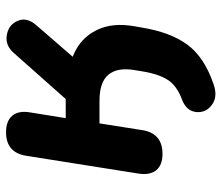

<svg xmlns="http://www.w3.org/2000/svg" viewBox="-68 -470 718 622"><g transform="rotate(-90 291.0 -159.0)"><path d="M276.8 72.7Q323.6 55.9 343.2 25.5Q362.7 -5 371.1 -58.9L374.9 -81.6Q384.3 -137.2 360.3 -166.4Q336.4 -195.7 275.5 -195.7H202.3L180.5 -57.4Q170.3 8.4 103.5 8.4Q67.2 8.4 50.6 -11.9Q33.9 -32.3 39.7 -69.6L97.3 -432.7Q107.5 -498.4 173.5 -498.4Q209.8 -498.4 226.9 -478.5Q243.9 -458.5 238.1 -422L219.3 -305.1H281.2L430.5 -473.4Q455.2 -501.8 488.7 -495.9Q522.2 -490 534.6 -460.5Q547.1 -431.1 520.2 -400.2L382.6 -241.5L343.3 -295.9Q397.7 -295.9 441.7 -271.4Q485.7 -246.9 507.2 -199Q528.7 -151.1 517.1 -83.3L513.1 -60.5Q498 33.1 457.8 88.3Q417.6 143.5 330.3 173.5Q289.6 188.2 262.9 168.9Q236.2 149.5 239 118.3Q241.9 87 276.8 72.7Z"/></g></svg>

Font: SN Pro Thin
Style: Italic
Weight: 200
Italic angle: -9°
Designer: Tobias Whetton
Foundry: Supernotes
Version: Version 1.003;Glyphs 3.3 (3324)